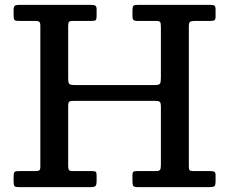

<svg xmlns="http://www.w3.org/2000/svg" viewBox="-20 -770 942 790"><path d="M260.5 -662.5V-448.5Q260.5 -429.5 265 -424.8Q269.5 -420 289 -420H615.5Q635 -420 638.5 -426Q642 -432 642 -452V-659Q642 -674.5 639 -679.2Q636 -684 620.5 -684H543.5Q532 -684 528.5 -688.8Q525 -693.5 525 -704V-727.5Q525 -742 528.8 -746Q532.5 -750 546.5 -750H845.5Q857.5 -750 862.2 -746.8Q867 -743.5 867 -730V-702Q867 -690.5 862.8 -687.2Q858.5 -684 846.5 -684H783.5Q767 -684 762 -680.2Q757 -676.5 757 -660.5V-84.5Q757 -73.5 760.2 -69.8Q763.5 -66 775.5 -66H846.5Q857.5 -66 862.2 -63.2Q867 -60.5 867 -48.5V-24.5Q867 -7 861.5 -3.5Q856 0 839.5 0H548Q533 0 529 -4.2Q525 -8.5 525 -24V-47.5Q525 -58.5 527.8 -62.2Q530.5 -66 541 -66H620Q635 -66 638.5 -71.2Q642 -76.5 642 -91V-331Q642 -347 637.2 -351Q632.5 -355 617.5 -355H284Q269 -355 264.8 -351.5Q260.5 -348 260.5 -333.5V-87.5Q260.5 -75 263.8 -70.5Q267 -66 280 -66H359.5Q370.5 -66 374 -63Q377.5 -60 377.5 -48.5V-26Q377.5 -8.5 372.5 -4.2Q367.5 0 350.5 0H58Q44 0 40 -3.8Q36 -7.5 36 -22V-43.5Q36 -57.5 39.5 -61.8Q43 -66 56.5 -66H123.5Q136.5 -66 141.2 -68.8Q146 -71.5 146 -84.5V-664Q146 -676.5 141.5 -680.2Q137 -684 125 -684H55.5Q41.5 -684 38.8 -688.8Q36 -693.5 36 -708V-729.5Q36 -742.5 41 -746.2Q46 -750 58 -750H355Q366.5 -750 372 -747Q377.5 -744 377.5 -731.5V-703.5Q377.5 -691 374 -687.5Q370.5 -684 358.5 -684H280Q267.5 -684 264 -680Q260.5 -676 260.5 -662.5Z"/></svg>

Font: Besley Medium
Style: Regular
Weight: 500
Designer: Owen Earl
Foundry: indestructible type*
Version: Version 2.001; ttfautohint (v1.8.3)